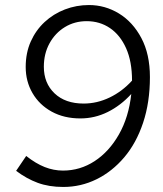

<svg xmlns="http://www.w3.org/2000/svg" viewBox="-20 -731 648 762"><path d="M333 -711Q397 -711 452 -677.5Q507 -644 541 -580Q575 -516 575 -425Q575 -325 548 -244Q521 -163 473 -106.5Q425 -50 363 -19.5Q301 11 231 11Q174 11 129.5 -5.5Q85 -22 44 -53L84 -112Q122 -82 157.5 -68Q193 -54 230 -54Q298 -54 355.5 -91.5Q413 -129 452 -197.5Q491 -266 501 -358Q459 -312 407.5 -286.5Q356 -261 299 -261Q234 -261 185 -288Q136 -315 109 -361.5Q82 -408 82 -465Q82 -521 102 -566Q122 -611 157 -643.5Q192 -676 237.5 -693.5Q283 -711 333 -711ZM324 -647Q276 -647 237.5 -623.5Q199 -600 176.5 -559Q154 -518 154 -466Q154 -401 196.5 -360.5Q239 -320 312 -320Q365 -320 415 -344Q465 -368 504 -411Q504 -487 480.5 -539.5Q457 -592 416.5 -619.5Q376 -647 324 -647Z"/></svg>

Font: Red Hat Text VF
Style: Italic
Weight: 300
Italic angle: -12°
Designer: Pentagram, MCKL
Foundry: Pentagram, MCKL
Version: Version 1.023